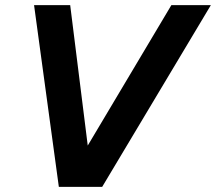

<svg xmlns="http://www.w3.org/2000/svg" viewBox="-20 -724 837 744"><path d="M208 0 112 -704H252L320 -160L644 -704H797L376 0Z"/></svg>

Font: Prodigy Sans SemiBold
Style: Italic
Weight: 600
Italic angle: -13°
Designer: Wei Huang
Foundry: Wei Huang
Version: Version 1.003; ttfautohint (v1.8.3)